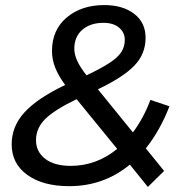

<svg xmlns="http://www.w3.org/2000/svg" viewBox="-20 -726 726 757"><path d="M555 -141 627 -52 563 11 492 -77Q389 8 253 8Q149 8 87.5 -36.5Q26 -81 26 -157Q26 -228 77 -283.5Q128 -339 237 -391Q211 -426 198 -458.5Q185 -491 185 -525Q185 -608 243 -657Q301 -706 391 -706Q464 -706 509 -671.5Q554 -637 554 -577Q554 -513 509.5 -467Q465 -421 366 -374L504 -204Q546 -260 573 -332L648 -307Q612 -213 555 -141ZM273 -534Q273 -511 284.5 -486Q296 -461 321 -429Q380 -457 412.5 -478.5Q445 -500 458.5 -521Q472 -542 472 -569Q472 -598 449.5 -617Q427 -636 388 -636Q336 -636 304.5 -608.5Q273 -581 273 -534ZM442 -139 282 -335Q195 -293 158.5 -257Q122 -221 122 -173Q122 -128 158 -100Q194 -72 259 -72Q360 -72 442 -139Z"/></svg>

Font: Idrija
Style: Italic
Weight: 500
Italic angle: -11.3°
Designer: Julieta Ulanovsky
Foundry: Julieta Ulanovsky
Version: Version 7.200